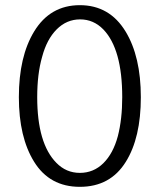

<svg xmlns="http://www.w3.org/2000/svg" viewBox="-20 -712 618 743"><path d="M380 -598Q342 -637 290 -637Q238 -637 199.5 -598.5Q161 -560 143 -492Q124 -426 124 -336Q124 -157 198 -82Q236 -43 289 -43Q342 -43 380 -80.5Q418 -118 436 -185Q453 -251 453 -336Q453 -522 380 -598ZM467 -86Q407 11 289 11Q172 11 112 -86Q53 -181 53 -336Q53 -493 112 -590Q174 -692 289 -692Q404 -692 466 -590Q525 -493 525 -336Q525 -179 467 -86Z"/></svg>

Font: Pavanam
Style: Regular
Weight: 400
Designer: Tharique Azeez
Foundry: Tharique Azeez
Version: Version 1.86; ttfautohint (v1.3) -l 8 -r 50 -G 200 -x 14 -D 